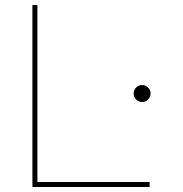

<svg xmlns="http://www.w3.org/2000/svg" viewBox="-20 -750 735 770"><path d="M110 0V-730H130V-20H580V0ZM550 -341Q536 -341 526 -351Q516 -361 516 -375Q516 -389 526 -399Q536 -409 550 -409Q564 -409 574 -399Q584 -389 584 -375Q584 -361 574 -351Q564 -341 550 -341Z"/></svg>

Font: M PLUS 2 Thin
Style: Regular
Weight: 100
Designer: Coji Morishita
Foundry: UNDERFOREST DESIGN
Version: Version 1.001